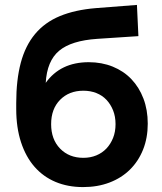

<svg xmlns="http://www.w3.org/2000/svg" viewBox="-20 -747 657 781"><path d="M318 14Q256 14 206 -7Q156 -28 120.5 -68.5Q85 -109 65.5 -168.5Q46 -228 46 -304V-328Q46 -422 64.5 -491.5Q83 -561 122.5 -608.5Q162 -656 223.5 -681.5Q285 -707 370 -714L537 -727L543 -600L376 -589Q270 -582 220.5 -540.5Q171 -499 166 -410Q226 -494 341 -494Q394 -494 438.5 -476Q483 -458 514.5 -425Q546 -392 563.5 -346Q581 -300 581 -244Q581 -186 562 -138.5Q543 -91 508.5 -57Q474 -23 425.5 -4.5Q377 14 318 14ZM319 -105Q348 -105 372 -115Q396 -125 413 -143Q430 -161 440 -186Q450 -211 450 -242Q450 -273 440 -298Q430 -323 413 -341Q396 -359 372 -368.5Q348 -378 319 -378Q261 -378 224.5 -341Q188 -304 188 -242Q188 -180 224.5 -142.5Q261 -105 319 -105Z"/></svg>

Font: NT Somic Bold
Style: Regular
Weight: 700
Designer: Ravid Balaliev — lead type designer, mastering
Michael Voronin — secret advisor, marketing
Ivan Kovalenko — best boy
Foundry: NT Type
Version: Version 0.7